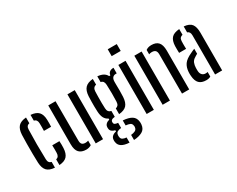

<svg xmlns="http://www.w3.org/2000/svg" viewBox="-118 -1331 2512 2034"><g transform="rotate(-30 1138.0 -314.0)"><path d="M46 -128.5Q44 -174.5 43.5 -236Q43 -297.5 43.5 -360Q44 -422.5 46 -470Q49.5 -537.5 79.5 -569.8Q109.5 -602 175 -607V-537Q136 -529 135.5 -482Q132.5 -389.5 132.5 -302Q132.5 -214.5 135.5 -119.5Q136 -72 175 -63.5V6.5Q108 2 78.5 -30.5Q49 -63 46 -128.5ZM268.5 -389Q269.5 -411.5 269.5 -437.2Q269.5 -463 269 -482.5Q268 -528.5 230 -537V-607Q295.5 -602 325.5 -570.2Q355.5 -538.5 357 -473Q357.5 -453.5 357.5 -429.8Q357.5 -406 356 -389ZM230 6.5V-63Q268 -71.5 269 -120Q269.5 -140 269.5 -161.5Q269.5 -183 268.5 -213H356Q357.5 -196.5 357.8 -171.2Q358 -146 357 -128.5Q354 -62.5 324.5 -30.2Q295 2 230 6.5Z M443 -125V-600H532L533 -117.5Q533 -87 546 -73.2Q559 -59.5 589 -59.5Q608 -59.5 622.5 -66V-10.5Q595.5 7.5 559 7.5Q502.5 7.5 472.8 -23.5Q443 -54.5 443 -125ZM677.5 0V-600H767V0Z M992 172Q929.5 168.5 897.5 147.5Q865.5 126.5 861 88.5Q860 83 859.5 76Q859 69 860 62Q861.5 35 880.5 18.8Q899.5 2.5 927 -2V-17Q873 -29.5 869.5 -69.5Q868.5 -77 868.8 -81.2Q869 -85.5 869.5 -91Q870.5 -111 887 -126.2Q903.5 -141.5 927 -145V-160Q895.5 -174.5 880 -204.5Q864.5 -234.5 862 -281.5Q860.5 -319.5 860 -347.2Q859.5 -375 860.2 -403.2Q861 -431.5 862 -470Q866 -537 896.2 -569.2Q926.5 -601.5 992 -607V-537Q950 -528.5 948.5 -478Q947.5 -448 946.8 -411.2Q946 -374.5 946.5 -338Q947 -301.5 948.5 -273Q949.5 -246.5 961 -232.8Q972.5 -219 993 -214.5V-143Q966 -141 954 -132Q942 -123 942 -107.5V-102.5Q942 -87.5 953 -80Q964 -72.5 992 -70V-7Q963 -5 945.5 5.5Q928 16 926 40Q924.5 45.5 924.8 51.8Q925 58 926 63.5Q928 87 945.5 97Q963 107 992 109ZM1047 -144.5V-214.5Q1066.5 -219.5 1077 -232.5Q1087.5 -245.5 1089 -272.5Q1091 -317.5 1090.8 -374.2Q1090.5 -431 1088 -480.5Q1086.5 -505.5 1077.2 -519Q1068 -532.5 1047 -537V-607Q1130.5 -600.5 1157 -546.5H1172Q1174 -572.5 1192.5 -586.2Q1211 -600 1241 -600V-531.5H1229.5Q1204.5 -531.5 1190.2 -515Q1176 -498.5 1176 -463V-437Q1177 -391.5 1177 -359.2Q1177 -327 1175 -281.5Q1171 -214.5 1141.8 -182.2Q1112.5 -150 1047 -144.5ZM1047 171.5V109.5Q1078.5 106.5 1098.5 96.2Q1118.5 86 1122 62Q1125 50 1121.5 37.5Q1118 13.5 1098 4.8Q1078 -4 1047 -6.5V-67.5Q1117.5 -62.5 1154.8 -38.8Q1192 -15 1197 36Q1197.5 42.5 1197.8 50.8Q1198 59 1197 68Q1192 122.5 1150.5 145.5Q1109 168.5 1047 171.5Z M1286 -716V-800H1396.5V-716ZM1300.5 0V-600H1388.5V0Z M1733 0 1732.5 -483Q1732 -513.5 1718 -527.2Q1704 -541 1674 -541Q1656 -541 1639.5 -534.5V-587.5Q1666 -608 1707.5 -608Q1764.5 -608 1792.5 -576.8Q1820.5 -545.5 1821 -476V0ZM1496 0V-600H1585V0Z M1922 -389Q1921 -408 1920.8 -430.2Q1920.5 -452.5 1921 -473Q1923.5 -537 1951.8 -569.2Q1980 -601.5 2049 -607V-537Q2030 -533 2019.2 -520.8Q2008.5 -508.5 2007.5 -484.5Q2006.5 -471 2006.5 -451.8Q2006.5 -432.5 2006.8 -415Q2007 -397.5 2007.5 -389ZM2137.5 0V-478.5Q2137.5 -525 2104 -535V-607Q2172 -601.5 2198.2 -566.8Q2224.5 -532 2224.5 -461L2224 0ZM1908.5 -114.5Q1907.5 -126.5 1907.2 -139Q1907 -151.5 1908 -164Q1911.5 -218.5 1937.5 -255.8Q1963.5 -293 2032 -324Q2043.5 -330 2056.5 -335.8Q2069.5 -341.5 2082.5 -346.5V-285.5Q2075 -282 2067.2 -277Q2059.5 -272 2050.5 -266.5Q2018 -248 2007.5 -220.5Q1997 -193 1996.5 -163Q1996 -149.5 1996.2 -140Q1996.5 -130.5 1997 -120.5Q1999.5 -92 2015.2 -75.8Q2031 -59.5 2058.5 -59.5Q2072 -59.5 2082.5 -63V-6.5Q2061.5 6.5 2028.5 6.5Q1971 6.5 1942 -22.8Q1913 -52 1908.5 -114.5Z"/></g></svg>

Font: Big Shoulders Stencil Text Medium
Style: Regular
Weight: 500
Designer: Patric King
Foundry: XO Type Co
Version: Version 1.000